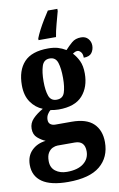

<svg xmlns="http://www.w3.org/2000/svg" viewBox="-113 -823 691 1115"><g transform="rotate(-10 232.0 -265.5)"><path d="M196 235Q94 235 43.5 200Q-7 165 -7 99Q-7 47 25 15Q57 -17 108 -23Q84 -33 62 -52Q40 -71 40 -106Q40 -139 63.5 -163.5Q87 -188 124 -209Q83 -225 55.5 -264Q28 -303 28 -364Q28 -452 73 -500.5Q118 -549 215 -549Q248 -549 272 -542Q296 -535 319 -521Q338 -542 359.5 -560.5Q381 -579 414 -579Q441 -579 456 -561.5Q471 -544 471 -521Q471 -497 457.5 -478.5Q444 -460 410 -460Q410 -483 400 -494Q390 -505 381 -505Q371 -505 364 -501Q357 -497 352 -494Q372 -473 386 -443.5Q400 -414 400 -369Q400 -289 355.5 -239Q311 -189 215 -189Q206 -189 190.5 -190.5Q175 -192 167 -194Q158 -188 149 -173.5Q140 -159 140 -141Q140 -123 151.5 -114.5Q163 -106 180 -106H276Q363 -106 404.5 -66Q446 -26 446 44Q446 133 384.5 184Q323 235 196 235ZM213 -247Q249 -247 260 -279Q271 -311 271 -365Q271 -421 260 -455.5Q249 -490 214 -490Q179 -490 167.5 -454.5Q156 -419 156 -364Q156 -311 167.5 -279Q179 -247 213 -247ZM199 176Q263 176 297.5 149Q332 122 332 78Q332 16 273 16H171Q158 16 142.5 23Q127 30 116 47.5Q105 65 105 96Q105 135 132 155.5Q159 176 199 176ZM169 -616Q177 -637 191 -664Q205 -691 221.5 -718Q238 -745 252 -766H308V-753Q300 -723 288.5 -681Q277 -639 272 -606H169Z"/></g></svg>

Font: Noto Serif Tamil ExtraCondensed ExtraBold
Style: Italic
Weight: 800
Width: 2
Italic angle: -12°
Designer: Indian Type Foundry, Tom Grace, and the Monotype Design Team
Foundry: Monotype Imaging Inc.
Version: Version 2.003; ttfautohint (v1.8.4.7-5d5b)